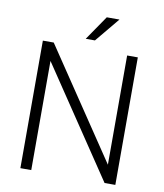

<svg xmlns="http://www.w3.org/2000/svg" viewBox="-96 -976 901 1054"><g transform="rotate(10 355.0 -449.0)"><path d="M619.1 0H559.1L150.4 -608.4V0H89.8V-710.9H150.4L559.6 -102.1V-710.9H619.1ZM413.1 -897.9H483.9L371.1 -761.7H319.8Z"/></g></svg>

Font: RobotoInd Light
Style: Regular
Weight: 300
Designer: Google
Version: Version 2.001151; 2014